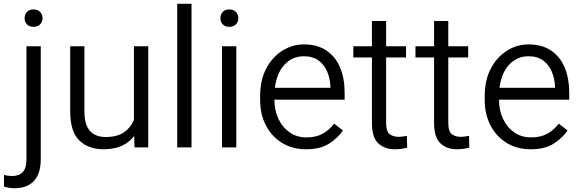

<svg xmlns="http://www.w3.org/2000/svg" viewBox="-62 -770 3031 1003"><path d="M66.4 -674.8Q66.4 -694.3 78.6 -707.5Q90.8 -720.7 113.3 -720.7Q135.7 -720.7 147.9 -707.5Q160.2 -694.3 160.2 -674.8Q160.2 -656.2 147.9 -643.1Q135.7 -629.9 113.3 -629.9Q90.8 -629.9 78.6 -643.1Q66.4 -656.2 66.4 -674.8ZM76.2 -528.3H150.9V63Q150.9 135.7 116 174.6Q81.1 213.4 12.7 213.4Q0.5 213.4 -14.9 210.9Q-30.3 208.5 -41.5 204.6L-41 143.6Q-21 149.4 2 149.4Q38.1 149.4 57.1 128.7Q76.2 107.9 76.2 63Z M640.6 0 639.2 -59.6Q614.3 -26.9 574.7 -8.5Q535.2 9.8 478 9.8Q400.4 9.8 352.5 -36.1Q304.7 -82 304.7 -189V-528.3H378.9V-188Q378.9 -136.2 394 -106.9Q409.2 -77.6 434.3 -65.9Q459.5 -54.2 488.3 -54.2Q550.8 -54.2 586.4 -79.3Q622.1 -104.5 637.7 -144V-528.3H712.4V0Z M938.5 -750V0H863.8V-750Z M1089.4 -674.8Q1089.4 -694.3 1101.3 -707.5Q1113.3 -720.7 1135.7 -720.7Q1158.2 -720.7 1170.7 -707.5Q1183.1 -694.3 1183.1 -674.8Q1183.1 -656.2 1170.7 -643.1Q1158.2 -629.9 1135.7 -629.9Q1113.3 -629.9 1101.3 -643.1Q1089.4 -656.2 1089.4 -674.8ZM1172.4 -528.3V0H1097.7V-528.3Z M1536.6 9.8Q1465.3 9.8 1411.4 -23.4Q1357.4 -56.6 1327.1 -114.7Q1296.9 -172.9 1296.9 -247.6V-268.1Q1296.9 -352.1 1329.1 -412.6Q1361.3 -473.1 1413.6 -505.6Q1465.8 -538.1 1525.4 -538.1Q1596.7 -538.1 1644 -505.6Q1691.4 -473.1 1714.8 -416.5Q1738.3 -359.9 1738.3 -287.6V-249.5H1371.6V-247.6Q1371.6 -193.8 1392.3 -149.4Q1413.1 -105 1450.7 -78.6Q1488.3 -52.2 1540 -52.2Q1587.4 -52.2 1622.1 -70.6Q1656.7 -88.9 1683.6 -124L1729.5 -88.4Q1703.6 -49.8 1657.5 -20Q1611.3 9.8 1536.6 9.8ZM1525.4 -476.1Q1464.8 -476.1 1424.3 -432.1Q1383.8 -388.2 1374 -311.5H1664.1V-318.4Q1662.6 -357.9 1647.9 -394Q1633.3 -430.2 1603.3 -453.1Q1573.2 -476.1 1525.4 -476.1Z M2059.1 -528.3V-469.7H1955.1V-129.9Q1955.1 -82 1974.4 -68.6Q1993.7 -55.2 2018.6 -55.2Q2031.2 -55.2 2043.5 -57.1Q2055.7 -59.1 2063.5 -60.5L2064.9 1Q2054.2 4.4 2036.9 7.1Q2019.5 9.8 1999 9.8Q1948.7 9.8 1914.8 -20.5Q1880.9 -50.8 1880.9 -130.4V-469.7H1783.7V-528.3H1880.9V-660.2H1955.1V-528.3Z M2383.8 -528.3V-469.7H2279.8V-129.9Q2279.8 -82 2299.1 -68.6Q2318.4 -55.2 2343.3 -55.2Q2356 -55.2 2368.2 -57.1Q2380.4 -59.1 2388.2 -60.5L2389.6 1Q2378.9 4.4 2361.6 7.1Q2344.2 9.8 2323.7 9.8Q2273.4 9.8 2239.5 -20.5Q2205.6 -50.8 2205.6 -130.4V-469.7H2108.4V-528.3H2205.6V-660.2H2279.8V-528.3Z M2710 9.8Q2638.7 9.8 2584.7 -23.4Q2530.8 -56.6 2500.5 -114.7Q2470.2 -172.9 2470.2 -247.6V-268.1Q2470.2 -352.1 2502.4 -412.6Q2534.7 -473.1 2586.9 -505.6Q2639.2 -538.1 2698.7 -538.1Q2770 -538.1 2817.4 -505.6Q2864.7 -473.1 2888.2 -416.5Q2911.6 -359.9 2911.6 -287.6V-249.5H2544.9V-247.6Q2544.9 -193.8 2565.7 -149.4Q2586.4 -105 2624 -78.6Q2661.6 -52.2 2713.4 -52.2Q2760.7 -52.2 2795.4 -70.6Q2830.1 -88.9 2856.9 -124L2902.8 -88.4Q2877 -49.8 2830.8 -20Q2784.7 9.8 2710 9.8ZM2698.7 -476.1Q2638.2 -476.1 2597.7 -432.1Q2557.1 -388.2 2547.4 -311.5H2837.4V-318.4Q2835.9 -357.9 2821.3 -394Q2806.6 -430.2 2776.6 -453.1Q2746.6 -476.1 2698.7 -476.1Z"/></svg>

Font: Vazirmatn RD Light
Style: Regular
Weight: 300
Designer: Saber Rastikerdar
Foundry: Saber Rastikerdar
Version: Version 32.102